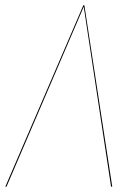

<svg xmlns="http://www.w3.org/2000/svg" viewBox="-22 -700 511 720"><path d="M294.4 -680.2 398.9 0H394.5L292 -674.8L2.4 0H-2L290.5 -680.2Z"/></svg>

Font: Fira Sans Compressed Four
Style: Italic
Weight: 100
Width: 3
Italic angle: -8°
Designer: Carrois Corporate & Edenspiekermann AG
Foundry: Carrois Corporate GbR & Edenspiekermann AG
Version: Version 4.203;PS 004.203;hotconv 1.0.88;makeotf.lib2.5.64775